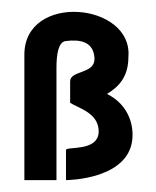

<svg xmlns="http://www.w3.org/2000/svg" viewBox="-20 -303 263 323"><path d="M196 -207C204 -299 21 -316 21 -211V0H75V-189C75 -211 78 -233 91 -234C115 -237 138 -233 139 -204C139 -178 98 -185 98 -166V-130C112 -121 146 -113 146 -82C146 -46 88 -58 91 -50V0C91 0 203 0 203 -76C203 -103 190 -130 160 -145C180 -157 196 -174 196 -207Z"/></svg>

Font: Hussar Tani
Style: Dwa
Weight: 700
Foundry: Cannot Into Space Fonts
Version: Version 0.92